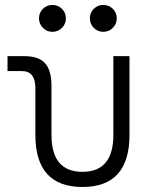

<svg xmlns="http://www.w3.org/2000/svg" viewBox="-20 -744 626 774"><path d="M312.5 9.8Q122.6 9.8 122.6 -200.2V-389.2Q122.6 -457.5 67.9 -457.5H10.3V-517.6H79.6Q136.2 -517.6 161.9 -488.8Q187.5 -460 187.5 -397V-200.2Q187.5 -51.3 312.5 -51.3Q437 -51.3 437 -200.2V-517.6H502V-200.2Q502 9.8 312.5 9.8ZM191.4 -615.7Q168.9 -615.7 153.1 -631.6Q137.2 -647.5 137.2 -669.9Q137.2 -692.9 153.1 -708.5Q168.9 -724.1 191.4 -724.1Q213.9 -724.1 229.7 -708.5Q245.6 -692.9 245.6 -669.9Q245.6 -647.5 229.7 -631.6Q213.9 -615.7 191.4 -615.7ZM396.5 -615.7Q374 -615.7 358.2 -631.6Q342.3 -647.5 342.3 -669.9Q342.3 -692.9 358.2 -708.5Q374 -724.1 396.5 -724.1Q418.9 -724.1 434.8 -708.5Q450.7 -692.9 450.7 -669.9Q450.7 -647.5 434.8 -631.6Q418.9 -615.7 396.5 -615.7Z"/></svg>

Font: Cascadia Code NF Light
Style: Regular
Weight: 300
Monospace: yes
Designer: Aaron Bell
Foundry: Saja Typeworks
Version: Version 2404.023; ttfautohint (v1.8.4)